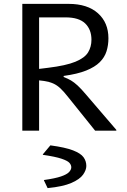

<svg xmlns="http://www.w3.org/2000/svg" viewBox="-20 -675 654 992"><path d="M138.4 -655H334.2Q431.9 -655 486 -606.6Q540.2 -558.1 540.2 -477.1Q540.2 -441.5 530.4 -410.2Q520.6 -378.8 495.5 -353.8Q470.4 -328.7 425.1 -310.5Q379.9 -292.4 308.9 -282.7V-265.8H138.4V-313.6L228 -324.7Q321.5 -336.1 369.8 -356.1Q418.1 -376.1 435.3 -404.7Q452.5 -433.3 452.5 -469.6Q452.5 -522.5 420.1 -553.9Q387.6 -585.2 318.8 -585.2H138.4ZM95.3 -655H182V0H95.3ZM581 -4V0H471.4L332.4 -173Q310.7 -200.9 292.8 -217.8Q274.9 -234.8 254.9 -243.7Q234.9 -252.5 207.4 -256.7Q179.8 -261 138.4 -263V-277H308.9Q330.3 -269.1 346.7 -259.4Q363.2 -249.6 381.1 -233.1Q399 -216.6 424.3 -186.7ZM226 296.9 207.1 257.1V255.1Q264.9 247 295.2 236.6Q325.5 226.2 336.9 213.9Q348.3 201.5 348.3 189.4Q348.3 177.3 338.6 166.3Q328.9 155.4 297.5 144.9Q266.1 134.3 201.5 124.9V122.2L240.3 76Q317.4 86.4 357.3 101.9Q397.2 117.4 411.6 137.4Q426 157.4 426 182.4Q426 203.5 409.2 227.4Q392.3 251.2 349 270.1Q305.7 289.1 226 296.9Z"/></svg>

Font: Intel One Mono Light
Style: Regular
Weight: 300
Monospace: yes
Designer: Fred Shallcrass
Foundry: Frere-Jones Type LLC
Version: Version 1.004